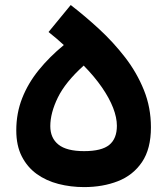

<svg xmlns="http://www.w3.org/2000/svg" viewBox="-20 -736 664 763"><path d="M261 -716 172.9 -608.8Q188 -597 204.4 -583Q220.8 -569 233.6 -557Q176.4 -509.9 133.9 -457.5Q91.4 -405 68.1 -345.7Q44.7 -286.3 44.7 -217.9Q44.7 -157.3 66.6 -114.5Q88.5 -71.6 126.1 -44.5Q163.8 -17.5 212.4 -5Q261.1 7.5 314.2 7.5Q388.5 7.5 448.6 -16Q508.8 -39.5 544.3 -91.9Q579.8 -144.3 579.8 -230.1Q579.8 -309.2 551.7 -378.5Q523.7 -447.8 477.1 -508.1Q430.5 -568.4 374.1 -620.4Q317.7 -672.4 261 -716ZM312.6 -475.4Q355.7 -431.4 385.1 -388.8Q414.5 -346.2 429.5 -307.5Q444.5 -268.8 444.5 -236.1Q444.5 -185 414.2 -160.2Q383.9 -135.4 314.2 -135.4Q244.8 -135.4 212.3 -161.4Q179.9 -187.3 179.9 -234.8Q179.9 -286.9 209.8 -348.3Q239.7 -409.6 312.6 -475.4Z"/></svg>

Font: Estedad-FD VF
Style: Regular
Weight: 100
Designer: Amin Abedi
Version: Version 7.3